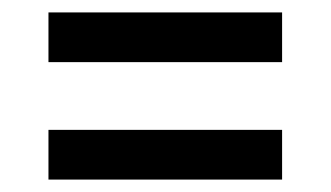

<svg xmlns="http://www.w3.org/2000/svg" viewBox="-20 -477 532 309"><path d="M58 -457H434V-377H58ZM58 -268H434V-188H58Z"/></svg>

Font: Noto Sans Bengali Condensed Medium
Style: Regular
Weight: 500
Width: 3
Designer: Jelle Bosma - Monotype Design Team
Foundry: Monotype Imaging Inc.
Version: Version 2.003